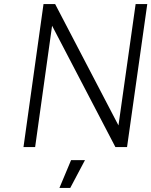

<svg xmlns="http://www.w3.org/2000/svg" viewBox="-20 -720 741 940"><path d="M271 200H324L396 64H328ZM193 -700 95 0H152L235 -594L545 0H602L701 -700H644L560 -106L250 -700Z"/></svg>

Font: Unageo
Style: Light-Italic
Weight: 300
Designer: Richard Sepsi
Foundry: Richard Sepsi
Version: Version 2.000